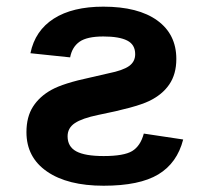

<svg xmlns="http://www.w3.org/2000/svg" viewBox="-20 -559 640 588"><path d="M61 -154.3Q61 -201.2 81.1 -232.4Q101.1 -263.7 137.7 -283.9Q174.3 -304.2 257.3 -321.8L312.5 -334.5Q356.4 -343.3 375.2 -356.7Q394 -370.1 394 -393.1Q394 -422.4 369.6 -434.8Q345.2 -447.3 296.4 -447.3Q246.6 -447.3 223.6 -431.2Q200.7 -415 194.8 -383.3L73.2 -396Q87.4 -465.3 144.8 -502Q202.1 -538.6 296.4 -538.6Q403.3 -538.6 461.7 -496.3Q520 -454.1 520 -378.4Q520 -332 498.5 -300.5Q477.1 -269 436.5 -249.5Q396 -230 280.8 -207Q231.4 -196.8 209.2 -181.9Q187 -167 187 -141.6Q187 -109.9 213.6 -95.5Q240.2 -81.1 297.4 -81.1Q359.4 -81.1 384.8 -96.4Q410.2 -111.8 420.4 -149.9L541 -131.8Q522.5 -59.6 464.8 -24.9Q407.2 9.8 297.4 9.8Q187 9.8 124 -33.7Q61 -77.1 61 -154.3Z"/></svg>

Font: Liberation Mono
Style: Bold
Weight: 700
Monospace: yes
Designer: Steve Matteson
Foundry: Ascender Corporation
Version: Version 2.1.5